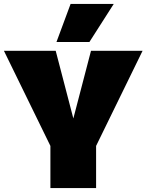

<svg xmlns="http://www.w3.org/2000/svg" viewBox="-24 -959 747 979"><path d="M233 0V-215L-4 -700H260L350 -355L440 -700H703L466 -215V0ZM264 -745 336 -939H556L432 -745Z"/></svg>

Font: Georama Black
Style: Regular
Weight: 900
Designer: Jean-Baptiste Levee
Foundry: Production Type
Version: Version 1.001